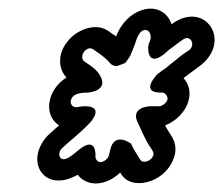

<svg xmlns="http://www.w3.org/2000/svg" viewBox="-20 -543 523 450"><path d="M273.8 -395.6C273.8 -395.6 284.6 -410.5 284.9 -411.5C286.6 -416.8 296 -436.2 300.1 -451C305.6 -465.4 312.1 -473.6 322.5 -472.7C328.3 -472.3 336.5 -462.5 331.9 -448.4C329.8 -443.9 328.5 -439.5 327.4 -435C327.4 -435 322.9 -382.3 366 -417.3C368.8 -419.6 373.4 -423.8 374.6 -425C383.6 -431.8 391.2 -437.5 397.6 -442.3L407.5 -449.4C426.7 -464.1 438.6 -437.9 424.1 -426L414.6 -419.7C407.3 -415 399.9 -408.8 391.1 -401.7L368.3 -383.2C361.2 -378.8 354.6 -373.6 348.4 -368.7C348.4 -368.7 306.7 -326 356.3 -326H360.3C366.9 -326 374.2 -317.1 372.5 -309.5C370.9 -302.6 360.5 -294 352.9 -294H332.9C332.9 -294 283.2 -293.4 303.6 -254C311 -239.8 320.4 -213.9 333.1 -197C340 -186 340.7 -183.8 339.5 -179.5C335.8 -166.7 317.3 -158.4 309.1 -168.1C299.7 -183.1 293.8 -192.1 287.1 -206.3C287.1 -206.3 248.4 -235.8 238.3 -192L235.3 -179C233.6 -171.4 223.4 -163 215.6 -163C209 -163 203 -169.8 203.7 -177.3C203.7 -177.3 207.5 -226.6 164.6 -191.7L152.3 -181.7C138.5 -170.5 127.6 -165.9 121.4 -173.5C116.9 -179 118.8 -190.1 126.1 -196.4C143.4 -212.3 170.3 -233.5 190.1 -254.5C190.1 -254.5 227.9 -294 178.9 -294C170 -294 163 -292.1 161.2 -291.8C146.4 -290.4 140 -305.2 151.6 -317.5C155.2 -321.2 164.8 -326 185.3 -326C185.3 -326 237 -328.8 213.9 -367C205.9 -380.3 193.7 -388.3 185.4 -393.7L177.4 -399.2C163.4 -410.3 183.3 -438.9 199.3 -426.8L208.3 -420.5C219.3 -413.1 231.4 -403.4 237.6 -395.3C241.3 -390.5 248.1 -388 253.6 -388C254.6 -388 272.9 -394.9 273.8 -395.6ZM204.1 -113C225.4 -113 245.9 -123.3 261.7 -138.6C262.5 -137.3 263.3 -136 264.1 -134.7C283.5 -103.8 331.2 -110.2 360.1 -134C373.2 -144.8 383.8 -159.7 388.7 -176.5C396.7 -204.1 383.7 -221.4 378.1 -230.3C374.7 -235.8 371.2 -240.5 367 -249C391.8 -258.8 415.9 -281 422.5 -309.5C427.2 -329.9 422 -346.6 410.2 -359.8C422.6 -369.9 435.9 -379 448.6 -388.6C525.2 -446.5 460.6 -544.4 382.1 -486.2C373.4 -513.8 342.6 -535 301.5 -514.8C276.5 -502.5 260 -478.7 252.1 -457.7C249.5 -459.5 246.2 -461.9 243.7 -463.5L235.5 -469.2C206.4 -491.3 161.7 -474.7 139.2 -447.1C112 -413.9 118.6 -379 136 -361.3C89.2 -332.6 81.6 -271.8 118.5 -249.2C112.5 -243.9 102.5 -235.3 97.3 -230.5C66 -202.1 58.5 -162 78.4 -137.4C99.9 -111.1 137 -118.4 162.1 -133.5C169.9 -122.8 184.8 -113 204.1 -113Z"/></svg>

Font: HoneyBee
Style: StrIt
Weight: 700
Foundry: Cannot Into Space Fonts
Version: Version 0.89